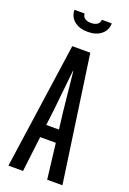

<svg xmlns="http://www.w3.org/2000/svg" viewBox="-145 -801 571 852"><g transform="rotate(20 140.0 -375.0)"><path d="M13 0 98 -595H183L268 0H196L176 -167H102L82 0ZM52 -750H100Q100 -736 111 -728Q122 -720 140 -720Q159 -720 170 -728Q181 -736 181 -750H228Q228 -718 204 -698Q180 -678 140 -678Q100 -678 76 -698Q52 -718 52 -750ZM109 -227H169L160 -300L140 -492H138Q123 -350 118 -300Z"/></g></svg>

Font: Exetegue
Style: Regular
Weight: 400
Designer: Fábio Duarte Martins
Foundry: Fábio Duarte Martins
Version: Version 0.001